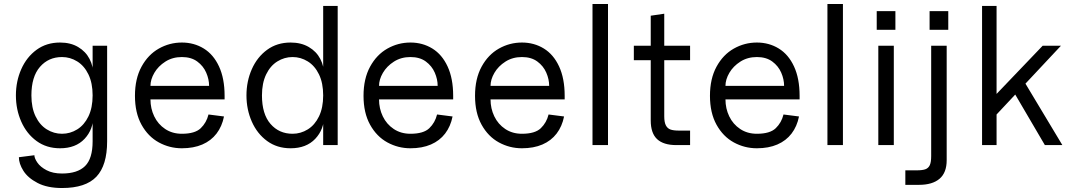

<svg xmlns="http://www.w3.org/2000/svg" viewBox="-20 -730 5395 966"><path d="M75 61 153 51Q153 66 168 88Q183 110 214.5 126.5Q246 143 292 143Q370 143 408 105.5Q446 68 446 -19V-500H519V-19Q519 102 465 159Q411 216 292 216Q218 216 169 190.5Q120 165 97.5 129Q75 93 75 61ZM60 -250Q60 -321 87 -382Q114 -443 164 -479.5Q214 -516 282 -516Q335 -516 373 -493.5Q411 -471 430.5 -433.5Q450 -396 450 -350V-250H446Q446 -312 425 -355.5Q404 -399 368.5 -421Q333 -443 292 -443Q224 -443 181 -393.5Q138 -344 138 -250Q138 -188 159 -144.5Q180 -101 215.5 -79Q251 -57 292 -57Q333 -57 368.5 -79Q404 -101 425 -144.5Q446 -188 446 -250H450V-150Q450 -79 405.5 -31.5Q361 16 282 16Q214 16 164 -20.5Q114 -57 87 -118Q60 -179 60 -250Z M659 -248Q659 -334 692 -394.5Q725 -455 779 -485.5Q833 -516 895 -516Q956 -516 1005 -486Q1054 -456 1082 -395.5Q1110 -335 1110 -248V-230H737Q737 -184 756 -144.5Q775 -105 811 -81Q847 -57 895 -57Q961 -57 990 -85Q1019 -113 1029 -154L1107 -144Q1097 -94 1069.5 -58Q1042 -22 998 -3Q954 16 895 16Q833 16 779 -13.5Q725 -43 692 -102.5Q659 -162 659 -248ZM895 -443Q848 -443 812 -420Q776 -397 756.5 -363.5Q737 -330 737 -298H1032Q1032 -331 1017.5 -364.5Q1003 -398 972.5 -420.5Q942 -443 895 -443Z M1220 -250Q1220 -321 1247 -382Q1274 -443 1324 -479.5Q1374 -516 1442 -516Q1495 -516 1533.5 -493.5Q1572 -471 1591.5 -433.5Q1611 -396 1611 -350V-250H1606Q1606 -312 1585 -355.5Q1564 -399 1528.5 -421Q1493 -443 1452 -443Q1411 -443 1375.5 -421Q1340 -399 1319 -355.5Q1298 -312 1298 -250Q1298 -156 1341 -106.5Q1384 -57 1452 -57Q1493 -57 1528.5 -79Q1564 -101 1585 -144.5Q1606 -188 1606 -250H1611V-150Q1611 -79 1566 -31.5Q1521 16 1442 16Q1374 16 1324 -20.5Q1274 -57 1247 -118Q1220 -179 1220 -250ZM1606 -700H1679V0H1606Z M1809 -248Q1809 -334 1842 -394.5Q1875 -455 1929 -485.5Q1983 -516 2045 -516Q2106 -516 2155 -486Q2204 -456 2232 -395.5Q2260 -335 2260 -248V-230H1887Q1887 -184 1906 -144.5Q1925 -105 1961 -81Q1997 -57 2045 -57Q2111 -57 2140 -85Q2169 -113 2179 -154L2257 -144Q2247 -94 2219.5 -58Q2192 -22 2148 -3Q2104 16 2045 16Q1983 16 1929 -13.5Q1875 -43 1842 -102.5Q1809 -162 1809 -248ZM2045 -443Q1998 -443 1962 -420Q1926 -397 1906.5 -363.5Q1887 -330 1887 -298H2182Q2182 -331 2167.5 -364.5Q2153 -398 2122.5 -420.5Q2092 -443 2045 -443Z M2370 -248Q2370 -334 2403 -394.5Q2436 -455 2490 -485.5Q2544 -516 2606 -516Q2667 -516 2716 -486Q2765 -456 2793 -395.5Q2821 -335 2821 -248V-230H2448Q2448 -184 2467 -144.5Q2486 -105 2522 -81Q2558 -57 2606 -57Q2672 -57 2701 -85Q2730 -113 2740 -154L2818 -144Q2808 -94 2780.5 -58Q2753 -22 2709 -3Q2665 16 2606 16Q2544 16 2490 -13.5Q2436 -43 2403 -102.5Q2370 -162 2370 -248ZM2606 -443Q2559 -443 2523 -420Q2487 -397 2467.5 -363.5Q2448 -330 2448 -298H2743Q2743 -331 2728.5 -364.5Q2714 -398 2683.5 -420.5Q2653 -443 2606 -443Z M2961 -710H3039V0H2961Z M3254 -124V-651L3322 -661V-145Q3322 -115 3330 -99.5Q3338 -84 3353 -78.5Q3368 -73 3395 -73H3452V0H3383Q3318 0 3286 -30Q3254 -60 3254 -124ZM3169 -500H3452V-427H3169Z M3552 -248Q3552 -334 3585 -394.5Q3618 -455 3672 -485.5Q3726 -516 3788 -516Q3849 -516 3898 -486Q3947 -456 3975 -395.5Q4003 -335 4003 -248V-230H3630Q3630 -184 3649 -144.5Q3668 -105 3704 -81Q3740 -57 3788 -57Q3854 -57 3883 -85Q3912 -113 3922 -154L4000 -144Q3990 -94 3962.5 -58Q3935 -22 3891 -3Q3847 16 3788 16Q3726 16 3672 -13.5Q3618 -43 3585 -102.5Q3552 -162 3552 -248ZM3788 -443Q3741 -443 3705 -420Q3669 -397 3649.5 -363.5Q3630 -330 3630 -298H3925Q3925 -331 3910.5 -364.5Q3896 -398 3865.5 -420.5Q3835 -443 3788 -443Z M4143 -710H4221V0H4143Z M4399 -500H4477V0H4399ZM4391 -674H4485V-580H4391Z M4535 127H4592Q4621 127 4636 121.5Q4651 116 4658 101Q4665 86 4665 55V-500H4743V76Q4743 139 4707 169.5Q4671 200 4604 200H4535ZM4657 -674H4751V-580H4657Z M4940 -201 5226 -500H5318L4994 -154ZM4921 -700H4994V0H4921ZM5067 -290 5107 -363 5325 0H5237Z"/></svg>

Font: Uncut Sans VF
Style: Regular
Weight: 400
Designer: Kasper Nordkvist
Foundry: Uncut Type
Version: Version 1.100;FEAKit 1.0